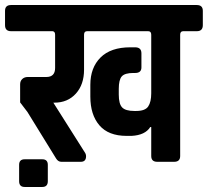

<svg xmlns="http://www.w3.org/2000/svg" viewBox="-50 -643 826 763"><path d="M551 -138H547Q527 -106 473 -103H453Q381 -103 345 -145Q309 -187 309 -259V-306Q309 -374 349.5 -414.5Q390 -455 468 -455H487Q512 -455 512 -431V-375Q512 -353 487 -353H480Q446 -353 434 -339.5Q422 -326 422 -290V-267Q422 -230 435.5 -216Q449 -202 484 -202H491Q527 -202 539 -220Q551 -238 551 -272V-505Q551 -519 539 -519H296Q284 -519 284 -505V-366Q284 -307 251.5 -271Q219 -235 166 -235H162L286 -39Q292 -31 292 -22Q292 0 271 0H194Q181 0 173 -13L59 -198L30 -236V-308Q30 -321 38.5 -329Q47 -337 60 -337H134Q169 -337 169 -373V-505Q169 -518 159 -519H-6Q-30 -519 -30 -543V-600Q-30 -623 -6 -623H732Q756 -623 756 -600V-543Q756 -519 732 -519H678Q666 -519 666 -505V-23Q666 0 642 0H575Q551 0 551 -23ZM140 12V77Q140 100 118 100H48Q26 100 26 77V12Q26 -10 48 -10H118Q140 -10 140 12Z"/></svg>

Font: Rajdhani
Style: Bold
Weight: 700
Designer: Satya Rajpurohit, Jyotish Sonowal
Foundry: Indian Type Foundry
Version: Version 1.201 February 1, 2022